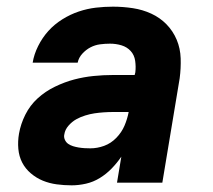

<svg xmlns="http://www.w3.org/2000/svg" viewBox="-20 -548 640 576"><path d="M195 8Q172 8 150 5Q128 2 108.5 -6Q89 -14 72.5 -28Q56 -42 46.5 -60.5Q37 -79 35 -101.5Q33 -124 37 -147Q42 -176 56 -204Q70 -232 93 -253Q116 -274 145 -288Q174 -302 202.5 -309.5Q231 -317 260.5 -320Q290 -323 319 -323H384L386 -331Q388 -348 385.5 -365.5Q383 -383 372 -395Q361 -407 344.5 -412Q328 -417 310 -417Q295 -417 280 -415Q265 -413 251.5 -406Q238 -399 227 -387Q216 -375 213 -360H78Q82 -385 94.5 -410Q107 -435 125 -455Q143 -475 167 -490Q191 -505 216.5 -513.5Q242 -522 267.5 -525Q293 -528 319 -528Q349 -528 378.5 -523.5Q408 -519 434 -507Q460 -495 479.5 -475Q499 -455 510 -429Q521 -403 522 -373Q523 -343 519 -313L467 0H331L344 -78Q331 -59 315 -42.5Q299 -26 279.5 -14Q260 -2 238 3Q216 8 195 8ZM251 -103Q272 -103 292.5 -110.5Q313 -118 329 -134.5Q345 -151 353.5 -171Q362 -191 366 -212H320Q306 -212 291.5 -211Q277 -210 263.5 -208Q250 -206 235.5 -201.5Q221 -197 208.5 -190Q196 -183 185.5 -171Q175 -159 173 -145Q171 -137 174.5 -129Q178 -121 184.5 -116.5Q191 -112 199 -109.5Q207 -107 216 -105.5Q225 -104 234 -103.5Q243 -103 251 -103Z"/></svg>

Font: Iosevka Aile Heavy Oblique
Style: Regular
Weight: 900
Italic angle: -9°
Designer: Belleve Invis
Foundry: Belleve Invis
Version: Version 31.1.0; ttfautohint (v1.8.4)